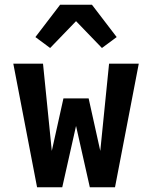

<svg xmlns="http://www.w3.org/2000/svg" viewBox="-20 -788 640 808"><path d="M136 0 36 -520H161L198 -153L247 -374H353L402 -153L439 -520H564L464 0H358L300 -258L242 0ZM191 -586 129 -632 233 -768H367L471 -632L409 -586L300 -699Z"/></svg>

Font: Iosevka Extrabold Extended
Style: Regular
Weight: 800
Width: 7
Monospace: yes
Designer: Belleve Invis
Foundry: Belleve Invis
Version: Version 32.5.0; ttfautohint (v1.8.4)